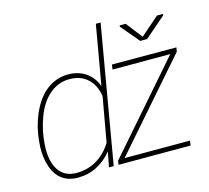

<svg xmlns="http://www.w3.org/2000/svg" viewBox="-109 -890 1122 1029"><g transform="rotate(-15 452.0 -376.0)"><path d="M54.2 -269.5Q67.9 -349.1 102.3 -412.1Q136.7 -475.1 185.5 -506.6Q234.4 -538.1 292 -538.1Q347.7 -538.1 388.9 -510.3Q430.2 -482.4 448.7 -431.2L506.3 -761.7H532.7L401.4 0H375L391.6 -84.5Q356.4 -40 307.6 -14.9Q258.8 10.3 201.2 10.3Q149.4 10.3 114.3 -15.4Q79.1 -41 62.3 -90.6Q45.4 -140.1 47.4 -200.2Q48.3 -228 54.2 -269.5ZM74.2 -207.5Q67.9 -117.2 100.8 -66.7Q133.8 -16.1 200.2 -16.1Q262.2 -16.1 312.7 -45.9Q363.3 -75.7 397 -130.9L440.9 -378.4Q430.7 -441.9 391.8 -476.8Q353 -511.7 292 -511.7Q230 -511.7 181.6 -470.5Q133.3 -429.2 106 -356Q78.6 -282.7 74.2 -207.5ZM468.8 -26.4H831.5L828.1 0H428.2L431.2 -21.5L849.6 -501.5H529.3L533.2 -528.3L890.6 -527.8L886.7 -504.9ZM731 -629.4 834.5 -719.7H867.7L866.7 -711.9L750.5 -611.3H712.4L626.5 -713.4L627.4 -720.2H660.6Z"/></g></svg>

Font: Roboto Thin
Style: Italic
Weight: 250
Italic angle: -12°
Designer: Google
Version: Version 2.134; 2016